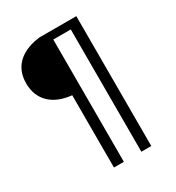

<svg xmlns="http://www.w3.org/2000/svg" viewBox="-208 -814 1045 1141"><g transform="rotate(-30 314.5 -243.5)"><path d="M240 -689C124 -676 34 -616 34 -492C34 -375 112 -306 236 -294V202H304V-637H424V202H492V-689Z"/></g></svg>

Font: Repo
Style: Regular
Weight: 400
Designer: Stefan Peev
Foundry: Context Ltd
Version: Version 0.000